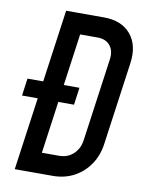

<svg xmlns="http://www.w3.org/2000/svg" viewBox="-84 -811 675 873"><g transform="rotate(10 253.0 -375.0)"><path d="M19.5 -335.5 30.5 -415.5H270.5L259.5 -335.5ZM45 0 150 -750H325Q406.5 -750 448.8 -699.8Q491 -649.5 479 -565L426 -185Q418.5 -129.5 390.2 -88Q362 -46.5 318.2 -23.2Q274.5 0 220 0ZM153.5 -95H233.5Q272 -95 298.8 -119.8Q325.5 -144.5 331 -185L384 -565Q390 -605.5 370.5 -630.2Q351 -655 311.5 -655H231.5Z"/></g></svg>

Font: Mohave Light Medium
Style: Italic
Weight: 500
Italic angle: -8°
Version: Version 2.003